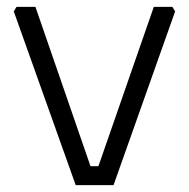

<svg xmlns="http://www.w3.org/2000/svg" viewBox="-20 -538 549 558"><path d="M20 -505 28 -518H83L243 -55H266L427 -518H481L489 -505L310 0H200Z"/></svg>

Font: Oxanium ExtraLight Light
Style: Regular
Weight: 300
Version: Version 2.000